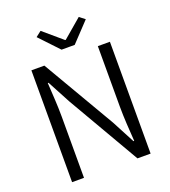

<svg xmlns="http://www.w3.org/2000/svg" viewBox="-165 -1061 1048 1181"><g transform="rotate(-20 359.0 -470.5)"><path d="M102 0H180V-401C180 -477 174 -551 170 -624H175L255 -474L530 0H616V-732H537V-336C537 -261 543 -181 548 -108H543L464 -258L187 -732H102ZM320 -788H406L524 -913L488 -941L365 -836H361L238 -941L202 -913Z"/></g></svg>

Font: Genne Gothic Normal
Style: Regular
Weight: 350
Designer: Ryoko NISHIZUKA (kana & ideographs); Paul D. Hunt (Latin, Greek & Cyrillic); Wenlong ZHANG (bopomofo); Sandoll Communica
Foundry: Adobe Systems Incorporated
Version: Version 1.004;PS 1.004;hotconv 16.6.51;makeotf.lib2.5.65220